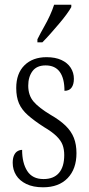

<svg xmlns="http://www.w3.org/2000/svg" viewBox="-20 -786 380 816"><path d="M163 10Q121 10 92 -4Q63 -18 48.5 -41.5Q34 -65 34 -94Q34 -113 39.5 -125.5Q45 -138 54.5 -143.5Q64 -149 74 -149Q74 -93 96 -59Q118 -25 165 -25Q208 -25 230.5 -51Q253 -77 253 -127Q253 -151 246 -170Q239 -189 220 -207.5Q201 -226 167 -246Q125 -273 98.5 -296.5Q72 -320 60.5 -347Q49 -374 49 -412Q49 -474 84 -508.5Q119 -543 178 -543Q215 -543 241 -531Q267 -519 280.5 -498Q294 -477 294 -451Q294 -427 284 -413.5Q274 -400 254 -400Q254 -453 234 -480.5Q214 -508 174 -508Q136 -508 118 -483.5Q100 -459 100 -422Q100 -381 122.5 -354.5Q145 -328 195 -298Q235 -275 259 -251.5Q283 -228 294 -200Q305 -172 305 -135Q305 -68 267.5 -29Q230 10 163 10ZM139 -619Q153 -647 167 -671.5Q181 -696 192 -720Q203 -744 210 -766H283V-756Q276 -743 262 -724Q248 -705 230.5 -684.5Q213 -664 195 -643.5Q177 -623 160 -606H139Z"/></svg>

Font: Noto Serif Khmer ExtraCondensed Light
Style: Regular
Weight: 300
Width: 2
Designer: Danh Hong and the Monotype Design Team
Foundry: Monotype Imaging Inc.
Version: Version 2.004